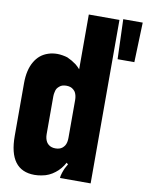

<svg xmlns="http://www.w3.org/2000/svg" viewBox="-123 -1294 1055 1388"><g transform="rotate(10 404.5 -600.0)"><path d="M676 -918 666 -1210H809L799 -918ZM640 0H415Q415 -6 416.5 -15.5Q418 -25 423 -39Q428 -52 431 -61Q434 -70 443 -86Q446 -91 449 -96.5Q452 -102 455 -107L443 -117Q432 -95 414 -73.5Q396 -52 377 -38Q357 -22 333 -11Q309 0 284 4Q271 7 257 8.5Q243 10 229 10Q40 10 40 -243V-630Q40 -728 77 -790Q94 -819 118 -839Q142 -859 176 -870Q206 -880 242 -880Q258 -880 279.5 -876.5Q301 -873 316 -868Q338 -858 350.5 -850.5Q363 -843 383 -829Q399 -816 415 -798V-1200H640ZM425 -296V-574Q425 -607 412 -631Q408 -638 397.5 -647.5Q387 -657 374 -661Q361 -665 345 -665Q331 -665 318 -661.5Q305 -658 295 -649Q285 -641 278.5 -631.5Q272 -622 269 -605Q265 -589 265 -574V-296Q265 -263 278 -240Q282 -232 292.5 -222.5Q303 -213 317 -209Q329 -205 345 -205Q359 -205 372 -208.5Q385 -212 396 -221Q405 -229 411.5 -238.5Q418 -248 422 -265Q425 -281 425 -296Z"/></g></svg>

Font: Boldonse
Style: Regular
Weight: 400
Designer: Universitype Foundry
Foundry: Universitype Foundry
Version: Version 1.000; ttfautohint (v1.8.4.7-5d5b)